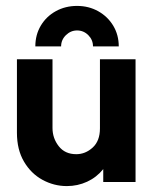

<svg xmlns="http://www.w3.org/2000/svg" viewBox="-20 -618 526 652"><path d="M206.9 13.9Q163.2 13.9 124.3 -7.3Q85.4 -28.5 61.5 -69.1Q37.5 -109.7 37.5 -167.4V-416.7H158.3V-183.3Q158.3 -148.6 179.5 -121.5Q200.7 -94.4 238.9 -94.4Q270.1 -94.4 294.8 -117Q319.4 -139.6 319.4 -181.9V-416.7H440.3V0H330.6V-43.8Q308.3 -16 276 -1Q243.8 13.9 206.9 13.9ZM100 -460.4Q100 -500 118.7 -531.2Q137.5 -562.5 169.8 -580.2Q202.1 -597.9 241.7 -597.9Q281.2 -597.9 313.5 -579.9Q345.8 -561.8 364.6 -530.6Q383.3 -499.3 383.3 -460.4H295.8Q295.8 -482.6 279.9 -498.6Q263.9 -514.6 241.7 -514.6Q220.1 -514.6 203.8 -498.6Q187.5 -482.6 187.5 -460.4Z"/></svg>

Font: co2trust
Style: Bold
Weight: 700
Designer: Kristian Moeller
Foundry: Dicotype
Version: Version 1.000